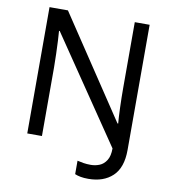

<svg xmlns="http://www.w3.org/2000/svg" viewBox="-96 -796 952 1069"><g transform="rotate(10 380.0 -262.0)"><path d="M475 190Q450 190 431.5 186.5Q413 183 399 177V101Q415 105 434 108Q453 111 475 111Q501 111 524.5 101.5Q548 92 563.5 67.5Q579 43 579 0L176 -593H172Q174 -574 175.5 -539Q177 -504 178.5 -464Q180 -424 180 -387V0H97V-714H201L582 -142H586Q583 -174 581 -230.5Q579 -287 579 -342V-714H663V-6Q663 94 612 142Q561 190 475 190Z"/></g></svg>

Font: Noto Sans Batak
Style: Regular
Weight: 400
Designer: Monotype Design Team
Foundry: Monotype Imaging Inc.
Version: Version 2.002; ttfautohint (v1.8.4.7-5d5b)